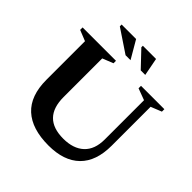

<svg xmlns="http://www.w3.org/2000/svg" viewBox="-223 -1031 1218 1218"><g transform="rotate(45 385.5 -422.5)"><path d="M620.5 -266.5V-619L542.5 -648V-670H752V-648L679.5 -619V-270Q679.5 -130.5 606.2 -58.8Q533 13 395 13Q246 13 168.5 -58.2Q91 -129.5 91 -273V-619L18.5 -648V-670H318V-648L245.5 -619V-272.5Q245.5 -84 430.5 -84Q520.5 -84 570.5 -130.5Q620.5 -177 620.5 -266.5ZM380.5 -738H336L180.5 -842V-858H310.5ZM512.5 -738H472L371 -844.5V-858H489.5Z"/></g></svg>

Font: Newsreader Text
Style: Bold
Weight: 700
Designer: Hugues Gentile
Foundry: Production Type
Version: Version 1.001